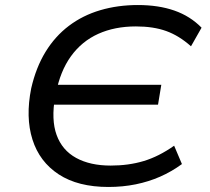

<svg xmlns="http://www.w3.org/2000/svg" viewBox="-20 -734 834 763"><path d="M411 9Q290 9 213.5 -41Q137 -91 109 -179.5Q81 -268 104 -383Q123 -466 161 -528Q199 -590 254 -631.5Q309 -673 378.5 -693.5Q448 -714 528 -714Q610 -714 673 -692Q736 -670 781 -624L739 -550Q692 -592 641 -610.5Q590 -629 520 -629Q436 -629 370.5 -599.5Q305 -570 262 -510.5Q219 -451 202 -362L179 -397H621L608 -318H163L199 -350Q183 -258 205 -197.5Q227 -137 282.5 -106.5Q338 -76 420 -76Q491 -76 551 -94Q611 -112 672 -155L703 -82Q662 -52 616.5 -32Q571 -12 519.5 -1.5Q468 9 411 9Z"/></svg>

Font: Nunito Sans 7pt SemiExpanded
Style: Italic
Weight: 400
Width: 6
Italic angle: -9°
Designer: Vernon Adams
Foundry: Vernon Adams
Version: Version 3.101;gftools[0.9.27]